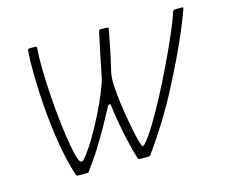

<svg xmlns="http://www.w3.org/2000/svg" viewBox="-75 -571 785 669"><g transform="rotate(-15 317.5 -236.0)"><path d="M131 0Q127 0 125.5 -1Q124 -2 122 -6Q104 -63 93.5 -127Q83 -191 78 -254Q73 -317 72 -371.5Q71 -426 74 -465Q74 -469 76 -470.5Q78 -472 82 -472H100Q108 -472 107 -465Q104 -432 105 -386Q106 -340 109.5 -289.5Q113 -239 118.5 -192Q124 -145 130.5 -109Q137 -73 143 -57Q151 -34 165 -51Q183 -72 204.5 -107.5Q226 -143 245.5 -182Q265 -221 279 -254.5Q293 -288 297 -306Q300 -320 304.5 -343Q309 -366 314 -390Q319 -414 323.5 -434.5Q328 -455 330 -465Q331 -472 336 -472H358Q360 -472 363 -471Q366 -470 365 -465Q361 -446 354.5 -411Q348 -376 334 -317Q330 -300 331.5 -270.5Q333 -241 337.5 -207Q342 -173 348 -140Q354 -107 359.5 -82.5Q365 -58 369 -48Q372 -34 383 -47Q400 -66 423.5 -104.5Q447 -143 472.5 -191.5Q498 -240 522.5 -291Q547 -342 567 -388Q587 -434 597 -465Q599 -472 606 -472H630Q633 -472 634.5 -471Q636 -470 634 -465Q623 -434 605.5 -392.5Q588 -351 565 -303Q542 -255 515 -203.5Q488 -152 457 -102Q426 -52 393 -6Q391 -2 388.5 -1Q386 0 384 0H353Q350 0 348 -1.5Q346 -3 345 -6Q336 -36 327.5 -72.5Q319 -109 313 -144Q307 -179 304 -204Q303 -212 299 -211.5Q295 -211 292 -205Q280 -183 267 -159Q254 -135 240 -111.5Q226 -88 212 -65Q202 -50 191.5 -35Q181 -20 171 -6Q169 -2 166.5 -1Q164 0 162 0Z"/></g></svg>

Font: Glory Thin
Style: Italic
Weight: 100
Italic angle: -12°
Designer: Robert Leuschke
Foundry: Robert Leuschke
Version: Version 1.011